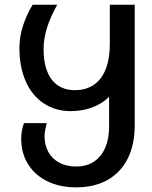

<svg xmlns="http://www.w3.org/2000/svg" viewBox="-20 -570 640 806"><path d="M69 12Q69 -4 72.2 -21.8Q75.5 -39.5 80.5 -53H176.5Q167 -20 167 0.5Q167 39 183 68Q199 97 229 113Q259 129 299.5 129Q343 129 374 108.8Q405 88.5 421.5 50.8Q438 13 438 -39V-163.5Q408.5 -134.5 367 -119Q325.5 -103.5 277 -103.5Q213 -103.5 164 -135.8Q115 -168 88.2 -228.2Q61.5 -288.5 61.5 -369.5Q61.5 -416 77 -463.2Q92.5 -510.5 117 -550H220Q192 -499.5 177.5 -454Q163 -408.5 163 -364Q163 -281 197 -236.2Q231 -191.5 294.5 -191.5Q364 -191.5 402.5 -241.2Q441 -291 441 -387.5V-550H545.5V-43Q545.5 37.5 516 96Q486.5 154.5 431.2 185.5Q376 216.5 299.5 216.5Q231.5 216.5 179.2 191.2Q127 166 98 119.5Q69 73 69 12Z"/></svg>

Font: JuliaMono Medium
Style: Regular
Weight: 500
Monospace: yes
Designer: cormullion
Foundry: corm
Version: Version 0.054; ttfautohint (v1.8.4)